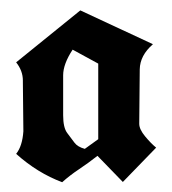

<svg xmlns="http://www.w3.org/2000/svg" viewBox="-20 -765 337 377"><path d="M11.7 -642.6 137.7 -744.6 280.3 -678.2Q254.9 -656.2 254.4 -628.9L253.4 -522Q253.4 -511.2 264.9 -497.3Q276.4 -483.4 286.6 -475.1L221.2 -407.7L171.4 -459Q153.3 -444.8 135 -432.6Q116.7 -420.4 102.1 -407.2Q53.7 -425.3 11.7 -462.9Q23.9 -478 25.9 -507.3L24.9 -604.5Q24.9 -606 24.9 -606.9Q24.9 -626 11.7 -642.6ZM122.6 -667.5Q104 -639.2 104 -617.2V-538.6Q104 -514.2 112.1 -503.7Q120.1 -493.2 126.2 -484.9Q132.3 -476.6 146.5 -472.7L172.9 -491.7V-640.1Z"/></svg>

Font: UnifrakturCook
Style: Bold
Weight: 700
Designer: j. 'mach' wust
Version: Version 2011-09-01